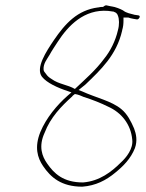

<svg xmlns="http://www.w3.org/2000/svg" viewBox="-20 -650 548 723"><path d="M144 -389C143 -411 157 -427 167 -444C175 -459 186 -475 197 -492C237 -554 297 -616 387 -609L409 -606L410 -605C412 -604 420 -603 424 -591C429 -579 430 -557 424 -536C415 -496 395 -457 373 -430C340 -385 300 -351 262 -315C235 -331 201 -333 175 -352C165 -358 158 -364 153 -372C150 -376 144 -381 144 -389ZM138 -361C156 -338 198 -319 235 -307L249 -302L235 -290C195 -255 154 -206 132 -153C109 -96 121 -56 142 -25C171 18 211 53 290 53C341 49 379 29 413 1C444 -24 472 -52 488 -92C498 -120 493 -145 485 -166C473 -194 459 -221 437 -239C400 -270 341 -282 289 -306L276 -311L302 -332C358 -386 419 -442 440 -535V-536C444 -549 445 -561 445 -572V-584H463C470 -582 475 -580 483 -579L495 -577C502 -575 512 -590 502 -592L489 -594H488C471 -599 457 -600 443 -611C434 -616 415 -624 400 -626H399L380 -630C376 -630 372 -627 368 -624H364C360 -624 355 -623 350 -622H349C272 -612 226 -562 183 -499C154 -456 113 -394 138 -361ZM148 -150C170 -208 211 -250 252 -287C252 -289 260 -294 262 -296C275 -294 286 -289 295 -285C327 -275 360 -262 388 -248C437 -226 473 -182 478 -124C482 -90 456 -57 435 -38C400 -3 355 32 293 37H292C218 37 183 3 157 -35C139 -61 124 -98 148 -150ZM424 -536Z"/></svg>

Font: Stray Cat
Style: ExLtObl
Weight: 200
Version: Version 1.0